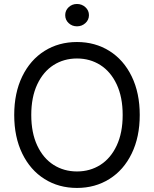

<svg xmlns="http://www.w3.org/2000/svg" viewBox="-20 -926 767 956"><path d="M363.3 9.8Q272.5 9.8 201.7 -34.7Q130.9 -79.1 90.8 -161.4Q50.8 -243.7 50.8 -353.5Q50.8 -463.4 90.8 -545.7Q130.9 -627.9 201.7 -672.4Q272.5 -716.8 363.3 -716.8Q453.6 -716.8 524.7 -672.4Q595.7 -627.9 635.7 -545.7Q675.8 -463.4 675.8 -353.5Q675.8 -243.7 635.7 -161.4Q595.7 -79.1 524.7 -34.7Q453.6 9.8 363.3 9.8ZM363.3 -634.8Q298.3 -634.8 246.8 -602.1Q195.3 -569.3 165.5 -505.9Q135.7 -442.4 135.7 -353.5Q135.7 -264.6 165.5 -201.2Q195.3 -137.7 246.8 -105Q298.3 -72.3 363.3 -72.3Q428.2 -72.3 479.7 -105Q531.2 -137.7 561 -201.2Q590.8 -264.6 590.8 -353.5Q590.8 -442.4 561 -505.9Q531.2 -569.3 479.7 -602.1Q428.2 -634.8 363.3 -634.8ZM304.7 -850.6Q304.7 -874 321.8 -890.1Q338.9 -906.2 363.3 -906.2Q387.7 -906.2 405.3 -890.1Q422.9 -874 422.9 -850.6Q422.9 -827.1 405.3 -811Q387.7 -794.9 363.3 -794.9Q338.9 -794.9 321.8 -811Q304.7 -827.1 304.7 -850.6Z"/></svg>

Font: Pretendard GOV
Style: Regular
Weight: 400
Designer: Base glyphs from Inter by Rasmus Andersson; Hangeul glyphs from Noto Sans CJK(Source Han Sans) by Jang Soo-young and Kan
Foundry: Kil Hyung-jin
Version: Version 1.309